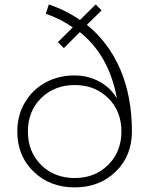

<svg xmlns="http://www.w3.org/2000/svg" viewBox="-20 -815 667 850"><path d="M311 14.6Q201.2 14.6 128.9 -54.9Q56.6 -124.5 56.6 -232.9Q56.6 -305.7 91.3 -363Q126 -420.4 183.1 -450.7Q240.2 -481 309.1 -481Q370.1 -481 419.9 -453.9Q469.7 -426.8 497.6 -378.9Q463.4 -569.3 333.5 -672.9L262.7 -602.1L236.3 -628.4L302.2 -693.8Q252 -729.5 182.6 -754.4L196.3 -795.4Q273.9 -768.6 334 -726.6L403.8 -795.4L429.7 -769L364.7 -705.1Q461.4 -627 512.7 -507.3Q564 -387.7 564 -232.9Q564 -124.5 491.9 -54.9Q419.9 14.6 311 14.6ZM311 -26.9Q400.4 -26.9 459 -85.2Q517.6 -143.6 517.6 -232.9Q517.6 -322.8 459 -380.6Q400.4 -438.5 311 -438.5Q220.7 -438.5 162.1 -380.6Q103.5 -322.8 103.5 -232.9Q103.5 -143.1 161.9 -85Q220.2 -26.9 311 -26.9Z"/></svg>

Font: Spartan MB Light
Style: Regular
Weight: 300
Designer: Matt Bailey, Mirko Velimirovic
Foundry: Matt Bailey
Version: Version 1.005